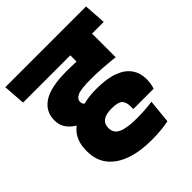

<svg xmlns="http://www.w3.org/2000/svg" viewBox="-229 -782 1040 1040"><g transform="rotate(-45 291.5 -262.0)"><path d="M314.5 -516.5H597.5L589 -643.5H305.5ZM515 -559.5H348.5V-464H515ZM604.5 -516.5 596 -643.5H-22.5L-13.5 -516.5ZM348.5 -550.5V-376L515 -338.5V-550.5ZM115.5 -217 221.5 -274Q215 -278.5 211.2 -285.2Q207.5 -292 207.5 -300V-302Q207.5 -323 233.5 -335Q259.5 -347 332.5 -347Q379 -347 424.2 -343.8Q469.5 -340.5 515 -335.5V-451.5Q454.5 -461 394.8 -465.8Q335 -470.5 275 -470.5Q150.5 -470.5 94.5 -433.2Q38.5 -396 38.5 -330.5V-326.5Q38.5 -288.5 60.2 -260.8Q82 -233 115.5 -217ZM468 108 481.5 -28Q453 -24 422.5 -22Q392 -20 361.5 -20Q288 -20 252 -36.2Q216 -52.5 216 -90.5V-94Q216 -123.5 237.2 -139.2Q258.5 -155 302.5 -155Q350.5 -155 367.2 -139.8Q384 -124.5 384 -89.5V-69.5H540Q544.5 -83 547.2 -100.5Q550 -118 550 -133Q550 -179.5 526.2 -214.5Q502.5 -249.5 451.8 -269Q401 -288.5 320.5 -288.5Q271 -288.5 232.5 -280Q194 -271.5 168 -259L146 -247.5Q93.5 -225 69 -185.2Q44.5 -145.5 44.5 -91.5V-84.5Q44.5 -16.5 81 29Q117.5 74.5 183 97.2Q248.5 120 334.5 120Q374.5 120 408 116.8Q441.5 113.5 468 108Z"/></g></svg>

Font: Anek Devanagari Medium ExtraBold
Style: Regular
Weight: 800
Version: Version 1.003